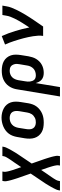

<svg xmlns="http://www.w3.org/2000/svg" viewBox="802 -1384 786 2451"><g transform="rotate(-90 1194.5 -158.0)"><path d="M-11 215 -8 197Q-5 180 3 163.5Q11 147 19 131Q27 115 36.5 99Q46 83 55 67.5Q64 52 73.5 36.5Q83 21 94 6L205 -159L148 -322Q143 -337 138.5 -351.5Q134 -366 129.5 -380.5Q125 -395 121 -409.5Q117 -424 113.5 -439.5Q110 -455 107.5 -470.5Q105 -486 108 -502L111 -520H231L228 -502Q226 -489 228 -476Q230 -463 232.5 -451Q235 -439 238.5 -427Q242 -415 245.5 -403Q249 -391 252.5 -379Q256 -367 261 -355L287 -280L346 -367Q347 -369 348.5 -371Q350 -373 352 -376Q352 -376 352 -376Q352 -376 352 -376Q353 -377 354.5 -379Q356 -381 357 -383H358Q358 -383 358 -383Q358 -383 358 -384Q368 -398 377.5 -412Q387 -426 396 -440.5Q405 -455 414 -470.5Q423 -486 426 -502L429 -520H549L546 -502Q543 -485 535 -468.5Q527 -452 519 -436Q511 -420 501.5 -404Q492 -388 483 -372.5Q474 -357 464.5 -341.5Q455 -326 444 -311L333 -146L390 17Q395 32 399.5 46.5Q404 61 408.5 75.5Q413 90 417 104.5Q421 119 424.5 134.5Q428 150 430.5 165.5Q433 181 430 197L427 215H307L310 197Q312 184 310 171Q308 158 305.5 146Q303 134 299.5 122Q296 110 292.5 98Q289 86 285 74Q281 62 277 50L251 -25L192 62Q190 64 188.5 66Q187 68 186 71Q186 71 186 71Q186 71 186 71Q184 72 183 74Q182 76 181 78H180Q180 78 180 78Q180 78 180 79Q170 93 160.5 107Q151 121 141.5 135.5Q132 150 123.5 165.5Q115 181 112 197L109 215Z M855 8Q823 8 792 2.5Q761 -3 734.5 -18Q708 -33 689 -56Q670 -79 660.5 -108Q651 -137 650.5 -169Q650 -201 655 -233L672 -333Q677 -361 687 -388Q697 -415 714.5 -438.5Q732 -462 756.5 -480Q781 -498 808 -509Q835 -520 863 -525.5Q891 -531 919 -531Q951 -531 981.5 -523.5Q1012 -516 1038.5 -501.5Q1065 -487 1084.5 -464Q1104 -441 1113.5 -412Q1123 -383 1123 -351Q1123 -319 1118 -287L1102 -187Q1097 -159 1087 -132Q1077 -105 1059 -81.5Q1041 -58 1017 -40Q993 -22 966 -11Q939 0 911 4Q883 8 855 8ZM857 -93Q872 -93 887 -95.5Q902 -98 916 -105Q930 -112 942.5 -122.5Q955 -133 963.5 -146.5Q972 -160 977 -174.5Q982 -189 984 -203L1001 -303Q1005 -327 1003.5 -350Q1002 -373 991 -391.5Q980 -410 959 -418.5Q938 -427 914 -427Q892 -427 870 -420Q848 -413 830 -397Q812 -381 802.5 -360Q793 -339 789 -317L773 -217Q769 -194 770 -171Q771 -148 782 -129.5Q793 -111 813.5 -102Q834 -93 857 -93Z M1189 215 1280 -333Q1284 -360 1294 -386.5Q1304 -413 1320.5 -437Q1337 -461 1360.5 -479.5Q1384 -498 1410.5 -509Q1437 -520 1464.5 -524Q1492 -528 1519 -528Q1551 -528 1582 -522Q1613 -516 1639.5 -501.5Q1666 -487 1685 -463.5Q1704 -440 1713.5 -411.5Q1723 -383 1723 -351Q1723 -319 1718 -287L1702 -187Q1697 -162 1689.5 -137Q1682 -112 1668 -89Q1654 -66 1634.5 -47Q1615 -28 1591 -15.5Q1567 -3 1541.5 2.5Q1516 8 1491 8Q1467 8 1444.5 2Q1422 -4 1404.5 -18.5Q1387 -33 1376.5 -53Q1366 -73 1360 -95L1309 215ZM1459 -93Q1481 -93 1503.5 -100Q1526 -107 1543.5 -123Q1561 -139 1571 -160Q1581 -181 1584 -203L1601 -303Q1604 -319 1604.5 -334Q1605 -349 1601.5 -363.5Q1598 -378 1591 -390.5Q1584 -403 1573 -411.5Q1562 -420 1547 -423.5Q1532 -427 1517 -427Q1496 -427 1474 -419.5Q1452 -412 1435.5 -396Q1419 -380 1410 -359Q1401 -338 1397 -317L1383 -230Q1380 -214 1379 -198Q1378 -182 1380 -167Q1382 -152 1387.5 -137.5Q1393 -123 1403 -112.5Q1413 -102 1428 -97.5Q1443 -93 1459 -93Z M1962 0Q1967 -32 1965 -64.5Q1963 -97 1958 -128.5Q1953 -160 1946.5 -190.5Q1940 -221 1932 -251.5Q1924 -282 1915 -312Q1906 -342 1896.5 -371Q1887 -400 1876 -429Q1865 -458 1852 -486L1960 -528Q1979 -487 1995 -443.5Q2011 -400 2024.5 -356Q2038 -312 2049.5 -267Q2061 -222 2070 -176Q2085 -199 2100.5 -222.5Q2116 -246 2130.5 -269.5Q2145 -293 2158.5 -317Q2172 -341 2184 -366Q2196 -391 2206 -416.5Q2216 -442 2220 -468L2229 -520H2349L2340 -468Q2335 -436 2323 -405Q2311 -374 2296.5 -344Q2282 -314 2266 -284.5Q2250 -255 2232.5 -226Q2215 -197 2196.5 -168.5Q2178 -140 2159 -112Q2140 -84 2120.5 -56Q2101 -28 2082 0Z"/></g></svg>

Font: Zed Sans Extended
Style: Bold Italic
Weight: 700
Width: 7
Italic angle: -9°
Designer: Belleve Invis
Foundry: Belleve Invis
Version: Version 1.0.0; ttfautohint (v1.8.4)